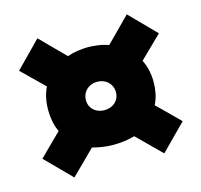

<svg xmlns="http://www.w3.org/2000/svg" viewBox="-89 -735 809 772"><g transform="rotate(-15 316.0 -349.5)"><path d="M129 -60 24 -166 116 -257Q105 -280 101 -304Q97 -328 97 -348Q97 -375 102 -399Q107 -423 117 -442L25 -532L130 -639L230 -538Q250 -545 273.5 -548.5Q297 -552 316 -552Q334 -552 357 -549Q380 -546 402 -538L502 -639L607 -532L515 -442Q526 -420 531 -397Q536 -374 536 -348Q536 -326 531.5 -302.5Q527 -279 516 -257L608 -166L503 -60L404 -158Q384 -152 360.5 -149Q337 -146 316 -146Q289 -146 268.5 -149.5Q248 -153 228 -158ZM316 -290Q333 -290 347.5 -297Q362 -304 370.5 -317.5Q379 -331 379 -348Q379 -366 370.5 -379.5Q362 -393 348 -400.5Q334 -408 316 -408Q299 -408 285 -400.5Q271 -393 262.5 -379.5Q254 -366 254 -348Q254 -330 262.5 -317Q271 -304 285 -297Q299 -290 316 -290Z"/></g></svg>

Font: Mona Sans ExtraLight Black
Style: Regular
Weight: 900
Version: Version 2.000